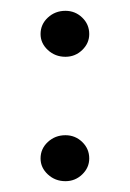

<svg xmlns="http://www.w3.org/2000/svg" viewBox="-20 -320 240 355"><path d="M101 15Q82 15 68.5 2.5Q55 -10 55 -27Q55 -45 68.5 -57.5Q82 -70 101 -70Q119 -70 132 -57.5Q145 -45 145 -27Q145 -10 132 2.5Q119 15 101 15ZM101 -215Q82 -215 68.5 -227.5Q55 -240 55 -257Q55 -275 68.5 -287.5Q82 -300 101 -300Q119 -300 132 -287.5Q145 -275 145 -257Q145 -240 132 -227.5Q119 -215 101 -215Z"/></svg>

Font: Dongle
Style: Regular
Weight: 400
Designer: Yanghee Ryu
Foundry: Yanghee Ryu
Version: Version 2.000